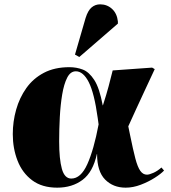

<svg xmlns="http://www.w3.org/2000/svg" viewBox="-20 -852 789 886"><path d="M244 14Q174 14 128.5 -20Q83 -54 61 -110.5Q39 -167 39 -233Q39 -291 54.5 -346Q70 -401 101.5 -445.5Q133 -490 182.5 -516Q232 -542 300 -542Q333 -542 362 -531Q391 -520 415 -483Q439 -446 454 -366H455Q472 -419 481 -453Q490 -487 500 -527L682 -540L694 -533Q666 -473 645.5 -429Q625 -385 608 -348Q591 -311 572 -269L580 -230Q594 -161 604.5 -121Q615 -81 627.5 -63.5Q640 -46 658 -46Q669 -46 688 -54.5Q707 -63 725 -79L737 -65Q723 -50 694 -31.5Q665 -13 629.5 0.5Q594 14 560 14Q502 14 465 -23.5Q428 -61 428 -141H427Q409 -58 361 -22Q313 14 244 14ZM309 -28Q353 -28 383 -94.5Q413 -161 435 -278L431 -307Q415 -423 389.5 -473Q364 -523 330 -523Q305 -523 290 -493.5Q275 -464 267 -416Q259 -368 256 -311.5Q253 -255 253 -200Q253 -118 265.5 -73Q278 -28 309 -28ZM346 -589 326 -600 375 -769Q386 -804 403 -818Q420 -832 442 -832Q474 -832 497 -811Q520 -790 524 -753V-743Z"/></svg>

Font: Literata 72pt Black
Style: Italic
Weight: 900
Italic angle: -2°
Designer: Latin by Veronika Burian and Jose Scaglione. Greek by Irene Vlachou. Cyrillic by Vera Evstafieva
Foundry: TypeTogether
Version: Version 3.002